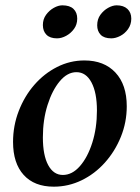

<svg xmlns="http://www.w3.org/2000/svg" viewBox="-20 -689 524 721"><path d="M182 12Q109 12 69 -32Q29 -76 29 -156Q29 -217 50.5 -272.5Q72 -328 109 -370.5Q146 -413 194.5 -437.5Q243 -462 297 -462Q371 -462 413.5 -416.5Q456 -371 456 -290Q456 -230 434 -175.5Q412 -121 374 -78.5Q336 -36 286.5 -12Q237 12 182 12ZM216 -32Q251 -32 280 -65Q309 -98 326.5 -153Q344 -208 344 -274Q344 -341 323.5 -379.5Q303 -418 267 -418Q233 -418 204.5 -384Q176 -350 158.5 -294.5Q141 -239 141 -173Q141 -106 161 -69Q181 -32 216 -32ZM398 -545Q371 -545 358 -558.5Q345 -572 345 -594Q345 -617 357 -633.5Q369 -650 386 -659.5Q403 -669 418 -669Q444 -669 458.5 -655.5Q473 -642 473 -619Q473 -597 461 -580Q449 -563 431.5 -554Q414 -545 398 -545ZM194 -545Q168 -545 154.5 -558.5Q141 -572 141 -595Q141 -617 153 -633.5Q165 -650 182 -659.5Q199 -669 214 -669Q242 -669 256 -655.5Q270 -642 270 -619Q270 -597 258 -580.5Q246 -564 228.5 -554.5Q211 -545 194 -545Z"/></svg>

Font: Petrona SemiBold
Style: Italic
Weight: 600
Italic angle: -9°
Designer: Ringo R. Seeber
Foundry: Ringo R. Seeber
Version: Version 2.001; ttfautohint (v1.8.3)